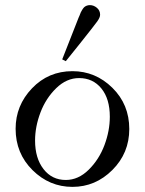

<svg xmlns="http://www.w3.org/2000/svg" viewBox="-20 -719 568 750"><path d="M41 -216Q41 -307 105 -374Q169 -441 263 -441Q353 -441 419 -376Q485 -311 485 -215Q485 -121 419 -55Q353 11 263 11Q173 11 107 -54.5Q41 -120 41 -216ZM117 -170Q117 -101 150 -58.5Q183 -16 237 -16Q286 -16 326.5 -56Q367 -96 388 -152Q409 -208 409 -263Q409 -333 376 -373.5Q343 -414 289 -414Q240 -414 199.5 -374.5Q159 -335 138 -279.5Q117 -224 117 -170ZM223 -487 287 -650Q288 -651 291 -659Q294 -667 295.5 -670.5Q297 -674 301 -680.5Q305 -687 308.5 -690.5Q312 -694 318 -696.5Q324 -699 331 -699Q346 -699 358.5 -688.5Q371 -678 371 -662V-661Q371 -651 360 -635.5Q349 -620 290 -546Q258 -506 237 -480Z"/></svg>

Font: CMU Serif
Style: Roman
Weight: 500
Version: Version 0.7.0